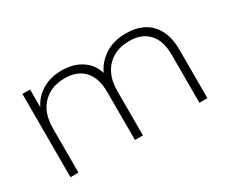

<svg xmlns="http://www.w3.org/2000/svg" viewBox="-88 -784 1239 1042"><g transform="rotate(-30 532.0 -263.0)"><path d="M756 -526Q819 -526 865.5 -501.5Q912 -477 938 -427.5Q964 -378 964 -305V0H914V-301Q914 -389 871 -435Q828 -481 751 -481Q692 -481 649 -456Q606 -431 583 -386Q560 -341 560 -278V0H510V-301Q510 -389 467 -435Q424 -481 347 -481Q288 -481 245 -456Q202 -431 179 -386Q156 -341 156 -278V0H106V-522H154V-378L147 -394Q170 -455 224 -490.5Q278 -526 354 -526Q432 -526 485.5 -486.5Q539 -447 553 -369L536 -376Q557 -443 615 -484.5Q673 -526 756 -526Z"/></g></svg>

Font: Modern
Style: Regular
Weight: 300
Designer: Julieta Ulanovsky
Foundry: Julieta Ulanovsky
Version: Version 8.000